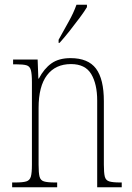

<svg xmlns="http://www.w3.org/2000/svg" viewBox="-20 -786 556 806"><path d="M31 0V-20H44Q76 -20 90.5 -24.5Q105 -29 109.5 -44.5Q114 -60 114 -95V-441Q114 -476 109.5 -492Q105 -508 91 -512Q77 -516 47 -516H35V-536H138L141 -456H143Q165 -498 196 -520Q227 -542 276 -542Q350 -542 383 -498Q416 -454 416 -361V-95Q416 -60 420 -44.5Q424 -29 438.5 -24.5Q453 -20 484 -20H491V0H388V-364Q388 -433 363 -475Q338 -517 278 -517Q213 -517 177.5 -470.5Q142 -424 142 -333V-95Q142 -60 146 -44.5Q150 -29 164.5 -24.5Q179 -20 211 -20H220V0ZM226 -619Q248 -659 268.5 -695.5Q289 -732 301 -766H345V-756Q335 -739 315 -712Q295 -685 272.5 -656.5Q250 -628 230 -606H226Z"/></svg>

Font: Noto Serif Ethiopic Condensed Thin
Style: Regular
Weight: 100
Width: 3
Designer: Monotype Design Team
Foundry: Monotype Imaging Inc.
Version: Version 2.102; ttfautohint (v1.8.4.7-5d5b)